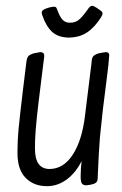

<svg xmlns="http://www.w3.org/2000/svg" viewBox="-20 -629 419 659"><path d="M141 10Q96 10 68 -18.5Q40 -47 40 -103Q40 -149 44.5 -194Q49 -239 59 -322L70 -412Q72 -431 77.5 -436.5Q83 -442 96 -446Q116 -450 118 -450Q127 -450 130 -445Q133 -440 131 -428L128 -405Q126 -390 112.5 -279.5Q99 -169 100 -119Q100 -49 150 -49Q198 -49 230 -98.5Q262 -148 272 -234L294 -412Q295 -431 300.5 -436.5Q306 -442 319 -446Q339 -450 343 -450Q351 -450 353.5 -445.5Q356 -441 354 -429Q354 -418 346 -356Q332 -252 323 -158Q319 -109 315 -13Q314 1 291 5Q279 7 276 7Q264 7 260 -1Q256 -9 257 -30Q257 -48 260 -76Q240 -36 209 -13Q178 10 141 10ZM220 -551Q240 -551 253 -563Q266 -575 282 -598Q289 -609 296 -609Q302 -609 312 -602Q314 -600 320.5 -596Q327 -592 329.5 -589Q332 -586 332 -582Q332 -578 327 -570Q305 -535 278.5 -517.5Q252 -500 214 -500Q179 -501 158.5 -520Q138 -539 125 -577L123 -585Q123 -591 128.5 -595Q134 -599 148 -603Q160 -606 165 -606Q171 -606 173 -603Q175 -600 178 -592Q185 -572 194.5 -561.5Q204 -551 220 -551Z"/></svg>

Font: Farsan
Style: Regular
Weight: 400
Version: Version 1.001g;PS 1.001;hotconv 1.0.86;makeotf.lib2.5.63406 